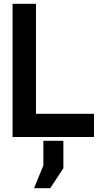

<svg xmlns="http://www.w3.org/2000/svg" viewBox="-20 -720 530 1009"><path d="M169 -700H46V0H474V-122H169ZM159 269H244L313 164V20H208V149Z"/></svg>

Font: Fervojo
Style: Bold
Weight: 700
Designer: kohakuno
Version: ver.1.0